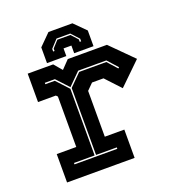

<svg xmlns="http://www.w3.org/2000/svg" viewBox="-126 -793 827 896"><g transform="rotate(-20 287.0 -345.0)"><path d="M55 0V-141H152V-391.5L144.5 -399H56V-540H182.5L216.5 -500L255 -540H449.5L559 -430.5L450 -324.5L381 -398.5H324L293.5 -368V-140.5H390.5V0ZM116.5 -67.5H329V-74.5H226V-407L284.5 -465.5H419.5L462 -418L467 -422.5L422 -472.5H282L222 -412.5L166.5 -472.5H116.5V-465.5H163.5L219 -405.5V-74.5H116.5ZM332.5 -689.5 388.5 -633.5V-555.5H292.5V-593.5H253.5V-555.5H157.5V-633.5L213.5 -689.5ZM306.5 -648H238.5L203 -609.5V-596.5H210V-608.5L240 -641.5H305L335 -608.5V-596.5H342V-609.5Z"/></g></svg>

Font: Tourney ExtraBold
Style: Regular
Weight: 800
Designer: Tyler Finck
Foundry: Etcetera Type Co
Version: Version 1.015